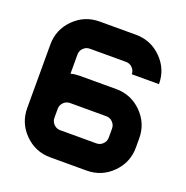

<svg xmlns="http://www.w3.org/2000/svg" viewBox="-130 -853 944 973"><g transform="rotate(20 342.0 -366.0)"><path d="M195.3 -244.1V-195.3Q195.3 -175.3 209.7 -160.9Q224.1 -146.5 244.1 -146.5H439.5Q459.5 -146.5 473.9 -160.9Q488.3 -175.3 488.3 -195.3V-244.1Q488.3 -264.2 473.9 -278.6Q459.5 -293 439.5 -293H244.1Q224.1 -293 209.7 -278.6Q195.3 -264.2 195.3 -244.1ZM195.3 -433.6Q218.8 -439.5 244.1 -439.5H439.5Q520.5 -439.5 577.6 -382.3Q634.8 -325.2 634.8 -244.1V-195.3Q634.8 -114.3 577.6 -57.1Q520.5 0 439.5 0H244.1Q163.1 0 106 -57.1Q48.8 -114.3 48.8 -195.3V-537.1Q48.8 -618.2 106 -675.3Q163.1 -732.4 244.1 -732.4H439.5Q520.5 -732.4 577.6 -675.3Q634.8 -618.2 634.8 -537.1H488.3Q488.3 -557.1 473.9 -571.5Q459.5 -585.9 439.5 -585.9H244.1Q224.1 -585.9 209.7 -571.5Q195.3 -557.1 195.3 -537.1Z"/></g></svg>

Font: Audex
Style: Regular
Weight: 400
Designer: GGBotNet
Foundry: GGBotNet
Version: 1.00